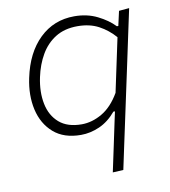

<svg xmlns="http://www.w3.org/2000/svg" viewBox="-80 -573 741 837"><g transform="rotate(-10 291.0 -155.0)"><path d="M352 194.5Q364 138.5 375.2 85.5Q386.5 32.5 399 -27L407.5 -66H400.5Q367.5 -26.5 326.8 -8.5Q286 9.5 244.5 9.5Q169 9.5 123.5 -30.2Q78 -70 63.2 -134.8Q48.5 -199.5 64.5 -274.5Q87 -382.5 150.2 -443.8Q213.5 -505 304.5 -505Q361 -505 406.2 -482.5Q451.5 -460 480 -430H486.5L501 -494.5L546.5 -498.5Q534 -440.5 522.5 -386.2Q511 -332 498 -271L446 -28Q433 32 422 84Q411 136 399 192ZM255.5 -35.5Q301.5 -35.5 346 -61.5Q390.5 -87.5 424 -145L474.5 -382.5Q444 -417.5 404.2 -438.8Q364.5 -460 310.5 -460Q253.5 -460 213.2 -435Q173 -410 148 -367Q123 -324 111.5 -269.5Q98 -205.5 108.8 -152.2Q119.5 -99 156 -67.2Q192.5 -35.5 255.5 -35.5Z"/></g></svg>

Font: Commissioner ExtraLight
Style: Italic
Weight: 200
Italic angle: -12°
Designer: Kostas Bartsokas
Foundry: Kostas Bartsokas
Version: Version 1.000; ttfautohint (v1.8.3)